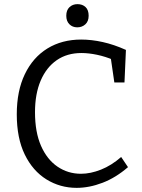

<svg xmlns="http://www.w3.org/2000/svg" viewBox="-20 -898 686 927"><path d="M350 9Q270 9 204 -32Q138 -73 99.5 -152Q61 -231 61 -346Q61 -459 100 -540Q139 -621 209 -664Q279 -707 372 -707Q422 -707 476 -695Q530 -683 588 -657L581 -500H532L514 -624L529 -608Q489 -625 448.5 -633.5Q408 -642 373 -642Q304 -642 254 -607.5Q204 -573 176.5 -509Q149 -445 149 -356Q149 -260 178 -194Q207 -128 257.5 -93.5Q308 -59 371 -59Q417 -59 467.5 -79Q518 -99 565 -140L598 -91Q539 -40 475 -15.5Q411 9 350 9ZM353 -766Q330 -766 315 -781Q300 -796 300 -822Q300 -849 315.5 -863.5Q331 -878 354 -878Q378 -878 393 -864Q408 -850 408 -822Q408 -795 392 -780.5Q376 -766 353 -766Z"/></svg>

Font: Pack4
Style: Regular
Weight: 400
Version: Version 2.002